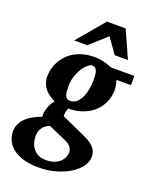

<svg xmlns="http://www.w3.org/2000/svg" viewBox="-202 -815 907 1138"><g transform="rotate(20 251.0 -246.5)"><path d="M325.2 83Q325.2 65.9 314.5 50.8Q303.7 35.6 275.9 22.9L164.1 -25.9Q147.5 -19.5 136.2 -10.3Q125 -1 117.9 10.5Q110.8 22 107.9 35.2Q105 48.3 105 62Q105 78.1 109.9 97.4Q114.7 116.7 126.7 133.5Q138.7 150.4 158.9 161.6Q179.2 172.9 210 172.9Q244.1 172.9 266.4 163.1Q288.6 153.3 301.8 139.4Q314.9 125.5 320.1 110.1Q325.2 94.7 325.2 83ZM314 -359.9Q314 -377.4 313.5 -393.6Q313 -409.7 309.3 -421.9Q305.7 -434.1 297.9 -441.2Q290 -448.2 275.9 -448.2Q267.6 -448.2 252.7 -436.5Q237.8 -424.8 223.1 -403.3Q208.5 -381.8 197.8 -351.8Q187 -321.8 187 -285.2Q187 -267.6 188.2 -253.2Q189.5 -238.8 193.1 -228.3Q196.8 -217.8 204.1 -211.9Q211.4 -206.1 224.1 -206.1Q249 -206.1 266.1 -221.4Q283.2 -236.8 293.7 -260Q304.2 -283.2 309.1 -310.1Q314 -336.9 314 -359.9ZM440.9 -417Q445.3 -405.8 448.7 -389.4Q452.1 -373 452.1 -355Q452.1 -317.9 437.7 -282.7Q423.3 -247.6 395.3 -220.2Q367.2 -192.9 325.7 -176.3Q284.2 -159.7 230 -159.2Q224.6 -145 222.2 -130.6Q219.7 -116.2 221.2 -107.9L354 -47.9Q377.9 -37.6 397.5 -27.1Q417 -16.6 430.9 -3.9Q444.8 8.8 452.4 24.9Q460 41 460 63Q460 94.7 438 124.5Q416 154.3 378.4 177.5Q340.8 200.7 290.8 214.8Q240.7 229 184.1 229Q124.5 229 83.7 215.6Q43 202.1 17.3 180.9Q-8.3 159.7 -19.5 132.8Q-30.8 106 -30.8 79.1Q-30.8 53.7 -20.5 32.2Q-10.3 10.7 7.8 -6.8Q25.9 -24.4 50.3 -37.8Q74.7 -51.3 103 -61Q101.1 -72.8 103.3 -87.6Q105.5 -102.5 110.6 -117.9Q115.7 -133.3 123.5 -147.5Q131.3 -161.6 141.1 -171.9Q121.1 -181.2 104.2 -193.1Q87.4 -205.1 75 -220.2Q62.5 -235.4 55.7 -254.4Q48.8 -273.4 48.8 -296.9Q48.8 -320.3 54.7 -344.5Q60.5 -368.7 72.8 -391.1Q85 -413.6 103.3 -433.3Q121.6 -453.1 146.7 -468Q171.9 -482.9 203.6 -491.5Q235.4 -500 273.9 -500Q293 -500 310.3 -497.3Q327.6 -494.6 342.3 -490.5Q356.9 -486.3 368.4 -482.2Q379.9 -478 387.2 -475.1H533.2V-417ZM381.3 -550.8 314.5 -646 208.5 -550.8H125.5L270.5 -722.2H388.2L465.3 -550.8Z"/></g></svg>

Font: Charis SIL APac
Style: Bold Italic
Weight: 700
Italic angle: -11°
Foundry: SIL International
Version: Version 5.000